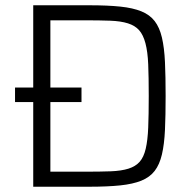

<svg xmlns="http://www.w3.org/2000/svg" viewBox="-20 -708 731 728"><path d="M37 0ZM106 0V-321H37V-376H106V-688H319Q388 -688 436 -683Q484 -678 516 -665Q548 -652 566.5 -628Q585 -604 594 -565.5Q603 -527 605.5 -472.5Q608 -418 608 -344Q608 -270 605.5 -215.5Q603 -161 594 -122.5Q585 -84 566.5 -60Q548 -36 516 -23Q484 -10 435.5 -5Q387 0 319 0ZM302 -57Q360 -57 400 -58.5Q440 -60 467 -68.5Q494 -77 509.5 -94.5Q525 -112 532.5 -144Q540 -176 542 -224.5Q544 -273 544 -344Q544 -415 542 -463.5Q540 -512 531.5 -544Q523 -576 507.5 -593.5Q492 -611 465 -619.5Q438 -628 398 -629.5Q358 -631 302 -631H171V-376H289V-321H171V-57Z"/></svg>

Font: Azeri Sans Light
Style: Regular
Weight: 300
Designer: Hector Gatti & Omnibus-Type (original fonts) / Cristiano Sobral (main changes and remastering)
Version: Version 1.000; ttfautohint (v1.6)